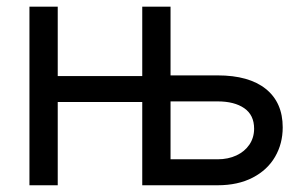

<svg xmlns="http://www.w3.org/2000/svg" viewBox="-20 -550 901 570"><path d="M67.4 -530.3H151.4V-324.2H402.3V-530.3H486.3V-326.2H626Q719.2 -326.2 769.3 -285.9Q819.3 -245.6 819.3 -171.9Q819.3 -123.5 796.6 -84.5Q773.9 -45.4 730.2 -22.7Q686.5 0 626 0H402.3V-247.1H151.4V0H67.4ZM626 -77.1Q657.2 -77.1 681.9 -88.6Q706.5 -100.1 720.5 -120.8Q734.4 -141.6 734.4 -168Q734.4 -208.5 705.1 -228.8Q675.8 -249 626 -249H486.3V-77.1Z"/></svg>

Font: Pretendard JP
Style: Regular
Weight: 400
Designer: Base glyphs from Inter by Rasmus Andersson; Hangeul glyphs from Noto Sans CJK(Source Han Sans) by Jang Soo-young and Kan
Foundry: Kil Hyung-jin
Version: Version 1.309